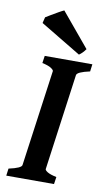

<svg xmlns="http://www.w3.org/2000/svg" viewBox="-89 -829 481 872"><g transform="rotate(10 151.5 -392.5)"><path d="M302.7 -565.9 298.3 -532.2Q239.7 -519.5 237.8 -504.4L176.8 -60.5Q176.3 -55.2 188.5 -47.4Q200.7 -39.6 230.5 -33.2L225.6 0H5.4L9.8 -33.2Q68.4 -45.9 69.8 -60.5L131.3 -504.4Q131.3 -509.8 119.1 -517.8Q106.9 -525.9 78.1 -532.2L83 -565.9ZM264.6 -628.9Q251 -609.4 234.9 -598.6L47.4 -711.4L54.2 -738.8Q60.5 -742.7 77.1 -752.7Q93.8 -762.7 110.6 -772.2Q127.4 -781.7 134.8 -784.7Z"/></g></svg>

Font: Dai Banna SIL SemiBold
Style: Italic
Weight: 600
Italic angle: -11°
Designer: Victor Gaultney
Foundry: SIL International
Version: Version 4.000